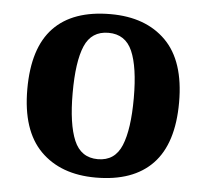

<svg xmlns="http://www.w3.org/2000/svg" viewBox="-45 -596 703 654"><g transform="rotate(5 306.5 -269.5)"><path d="M305 10Q185 10 116 -59.5Q47 -129 47 -270Q47 -411 113 -480Q179 -549 308 -549Q428 -549 497 -480Q566 -411 566 -270Q566 -129 499.5 -59.5Q433 10 305 10ZM307 -53Q365 -53 388 -108.5Q411 -164 411 -271Q411 -377 387.5 -431Q364 -485 306 -485Q248 -485 225 -431.5Q202 -378 202 -270Q202 -164 225.5 -108.5Q249 -53 307 -53Z"/></g></svg>

Font: Noto Serif Khojki
Style: Bold
Weight: 700
Version: Version 2.003